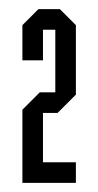

<svg xmlns="http://www.w3.org/2000/svg" viewBox="-20 -780 215 420"><path d="M29 -380V-540L67 -578H101V-715H74V-648H29V-725L64 -760H111L146 -725V-573L106 -533H74V-425H146V-380Z"/></svg>

Font: Commune Nuit Debout
Style: Regular
Weight: 400
Designer: Sébastien Marchal
Foundry: Sébastien Marchal
Version: Version 1.003;PS 1.3;hotconv 1.0.88;makeotf.lib2.5.647800